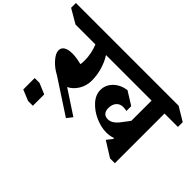

<svg xmlns="http://www.w3.org/2000/svg" viewBox="-279 -1198 1782 1782"><g transform="rotate(45 611.5 -307.5)"><path d="M1353 -642H1177V10H1114L964 -84L1007 -138V-150Q965 -135 919 -135Q850 -135 775.5 -168Q701 -201 651 -256.5Q601 -312 601 -376Q601 -443 650.5 -492Q700 -541 780 -553L910 -472V-409Q882 -414 863 -414Q820 -414 796 -385Q772 -356 772 -309Q772 -273 790 -252.5Q808 -232 841 -232Q870 -232 894 -247Q918 -262 938 -286Q958 -310 991 -355Q996 -363 1000 -368Q1004 -373 1007 -377V-642H409Q445 -586 464.5 -518Q484 -450 484 -382Q484 -312 449.5 -256.5Q415 -201 364 -177L603 -20L560 35L217 -189Q157 -220 111.5 -270.5Q66 -321 66 -361Q66 -396 96 -414Q126 -432 179 -432Q232 -432 301 -414Q305 -437 305 -469Q305 -512 295.5 -557.5Q286 -603 270 -642H9L-130 -723V-786H1218L1353 -705ZM262 171H199L92 127V-23H155L262 22Z"/></g></svg>

Font: InknutAntiqua
Style: Bold
Weight: 700
Designer: Claus Eggers Srensen
Foundry: Claus Eggers Srensen
Version: Version 1.000; ttfautohint (v1.2) -l 7 -r 28 -G 50 -x 13 -D 